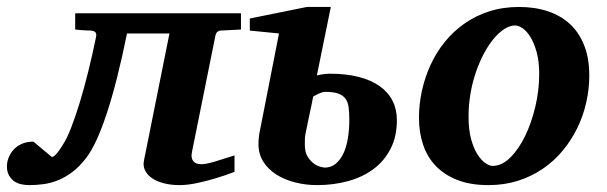

<svg xmlns="http://www.w3.org/2000/svg" viewBox="-79 -520 1746 552"><path d="M554.2 -432.1Q548.8 -431.2 545.2 -427.7Q541.5 -424.3 540 -416L473.1 -84Q469.2 -66.9 476.1 -57.4Q482.9 -47.9 500 -47.9Q513.7 -47.9 539.3 -55.7Q564.9 -63.5 595.2 -73.2V-25.9Q566.9 -15.1 539.1 -6.8Q515.1 0.5 487.5 6.3Q460 12.2 437 12.2Q413.6 12.2 393.6 7.3Q373.5 2.4 359.4 -6.8Q345.2 -16.1 338.4 -29.3Q331.5 -42.5 335 -59.1L408.2 -423.8H286.1Q258.3 -286.1 228.3 -194.8Q198.2 -103.5 168 -64.9Q148.9 -40.5 128.9 -25.4Q108.9 -10.3 88.4 -2Q67.9 6.3 46.9 9.3Q25.9 12.2 4.9 12.2Q-6.3 12.2 -17.8 9.8Q-29.3 7.3 -38.3 1Q-47.4 -5.4 -53.2 -15.9Q-59.1 -26.4 -59.1 -42Q-59.1 -53.7 -54.4 -66.2Q-49.8 -78.6 -40.5 -89.1Q-31.2 -99.6 -16.8 -106.2Q-2.4 -112.8 17.1 -112.8L69.8 -68.8Q74.2 -68.8 79.3 -73.7Q84.5 -78.6 88.9 -84.5Q93.3 -90.3 96.7 -95.9Q100.1 -101.6 101.1 -103Q112.8 -120.1 125.5 -152.8Q138.2 -185.5 150.9 -227.3Q163.6 -269 175.3 -316.7Q187 -364.3 196.8 -412.1Q199.2 -422.4 195.6 -426.8Q191.9 -431.2 182.1 -432.1Q175.3 -432.1 167.5 -432.6Q160.6 -433.1 152.8 -433.6Q145 -434.1 137.2 -435.1V-481.9H613.8V-435.1Z M925.3 -175.8Q925.3 -196.3 923.3 -211.2Q921.4 -226.1 914.3 -236.1Q907.2 -246.1 893.3 -251Q879.4 -255.9 856 -255.9Q848.6 -255.9 838.4 -251.2Q828.1 -246.6 821.3 -242.2Q820.3 -236.3 816.9 -219.7Q813.5 -203.1 809.6 -185.5Q805.2 -165 800.3 -140.1Q797.9 -130.4 797.6 -121.3Q797.4 -112.3 797.4 -104Q797.4 -82 805.9 -68.8Q814.5 -55.7 824.7 -48.8Q835 -42 844 -40Q853 -38.1 854 -38.1Q872.6 -38.1 886 -49.1Q899.4 -60.1 908.2 -78.6Q917 -97.2 921.1 -122.3Q925.3 -147.5 925.3 -175.8ZM1062 -174.8Q1062 -127 1043.7 -91.8Q1025.4 -56.6 994.4 -33.7Q963.4 -10.7 921.6 0.7Q879.9 12.2 833 12.2Q799.8 12.2 769.3 4.4Q738.8 -3.4 715.3 -18.3Q691.9 -33.2 678 -55.2Q664.1 -77.1 664.1 -106Q664.1 -112.8 664.6 -119.1Q665 -125.5 666 -132.8L723.1 -423.8L639.2 -432.1V-466.8L803.2 -500H872.1L832 -303.2Q842.8 -305.7 852.3 -306.9Q861.8 -308.1 869.1 -308.1Q916.5 -308.1 952.4 -298.8Q988.3 -289.6 1012.7 -272.2Q1037.1 -254.9 1049.6 -230.2Q1062 -205.6 1062 -174.8Z M1471.2 -307.1Q1471.2 -343.8 1463.9 -370.1Q1456.5 -396.5 1446 -413.6Q1435.5 -430.7 1423.6 -438.7Q1411.6 -446.8 1402.3 -446.8Q1387.2 -446.8 1371.3 -436.8Q1355.5 -426.8 1340.6 -408.9Q1325.7 -391.1 1312.5 -366.5Q1299.3 -341.8 1289.3 -312.7Q1279.3 -283.7 1273.7 -251.2Q1268.1 -218.8 1268.1 -185.1Q1268.1 -146.5 1275.6 -119.4Q1283.2 -92.3 1294.2 -75.4Q1305.2 -58.6 1316.9 -50.8Q1328.6 -43 1337.4 -43Q1363.8 -43 1387.9 -66.9Q1412.1 -90.8 1430.7 -128.9Q1449.2 -167 1460.2 -213.9Q1471.2 -260.7 1471.2 -307.1ZM1615.2 -303.2Q1615.2 -263.7 1606.4 -225.1Q1597.7 -186.5 1580.6 -151.6Q1563.5 -116.7 1538.6 -86.7Q1513.7 -56.6 1481.4 -34.7Q1449.2 -12.7 1409.9 -0.2Q1370.6 12.2 1325.2 12.2Q1273.9 12.2 1236.3 -2.4Q1198.7 -17.1 1174.1 -42.7Q1149.4 -68.4 1137.5 -103.8Q1125.5 -139.2 1125.5 -181.2Q1125.5 -220.2 1134 -259Q1142.6 -297.9 1158.9 -333.5Q1175.3 -369.1 1199.7 -399.4Q1224.1 -429.7 1256.1 -452.1Q1288.1 -474.6 1327.4 -487.3Q1366.7 -500 1413.1 -500Q1459 -500 1496.3 -487.5Q1533.7 -475.1 1560.1 -450.4Q1586.4 -425.8 1600.8 -388.9Q1615.2 -352.1 1615.2 -303.2Z"/></svg>

Font: Charis SIL
Style: Bold Italic
Weight: 700
Italic angle: -11°
Foundry: SIL International
Version: Version 4.112